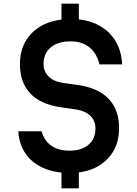

<svg xmlns="http://www.w3.org/2000/svg" viewBox="-20 -920 740 1040"><path d="M205 -209Q236 -104 357 -104Q422 -104 459.5 -136Q497 -168 497 -224Q497 -266 470 -292.5Q443 -319 393 -327L302 -340Q196 -357 142 -416Q88 -475 88 -573Q88 -673 148.5 -737Q209 -801 313 -814V-900H407V-815Q511 -803 573.5 -739.5Q636 -676 642 -571H519Q504 -632 464 -664Q424 -696 362 -696Q294 -696 255 -663.5Q216 -631 216 -574Q216 -533 243 -506Q270 -479 320 -471L412 -458Q517 -441 571 -382Q625 -323 625 -226Q625 -127 566 -63Q507 1 407 14V100H313V15Q209 4 147 -54.5Q85 -113 79 -209Z"/></svg>

Font: Martian Mono Medium
Style: Regular
Weight: 500
Monospace: yes
Designer: Roman Shamin
Foundry: Evil Martians
Version: Version 1.000; ttfautohint (v1.8.4.7-5d5b)